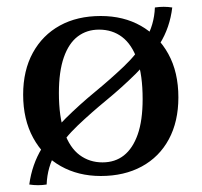

<svg xmlns="http://www.w3.org/2000/svg" viewBox="-20 -502 592 564"><path d="M435 -480Q461 -484 486 -480Q479 -421 449.5 -373.5Q420 -326 379 -285.5Q338 -245 293 -208Q248 -171 208.5 -133.5Q169 -96 144 -54Q119 -12 117 40Q92 44 66 40Q74 -19 103 -66.5Q132 -114 173 -154.5Q214 -195 259 -232Q304 -269 343.5 -306.5Q383 -344 408 -386.5Q433 -429 435 -480ZM271 -415Q235 -415 208.5 -395Q182 -375 167.5 -333.5Q153 -292 153 -229Q153 -159 169 -113.5Q185 -68 214 -46.5Q243 -25 281 -25L276 15Q210 15 158.5 -14Q107 -43 77.5 -97Q48 -151 48 -224Q48 -295 76.5 -347Q105 -399 156 -427Q207 -455 276 -455ZM281 -25Q318 -25 344 -45.5Q370 -66 384.5 -107Q399 -148 399 -211Q399 -282 383 -327Q367 -372 338.5 -393.5Q310 -415 271 -415L276 -455Q343 -455 394 -426Q445 -397 474.5 -343.5Q504 -290 504 -216Q504 -145 476 -93Q448 -41 396.5 -13Q345 15 276 15Z"/></svg>

Font: Poltawski Nowy
Style: Regular
Weight: 400
Designer: Adam Pótawski, Mateusz Machalski, Borys Kosmynka, Ania Wieluska
Foundry: Capitalics.wtf
Version: Version 1.001;gftools[0.9.25]